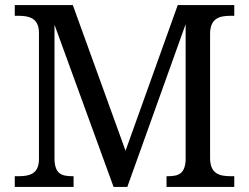

<svg xmlns="http://www.w3.org/2000/svg" viewBox="-20 -734 978 754"><path d="M38 0H269V-42H266C221 -42 194 -51 194 -114V-637L426 0H480L709 -639V-105C706 -50 680 -42 637 -42H634V0H900V-42H887C842 -42 805 -51 805 -114V-600C805 -663 842 -672 887 -672H900V-714H678L473 -142L266 -714H38V-672H51C95 -672 133 -663 133 -604V-109C133 -50 95 -42 51 -42H38Z"/></svg>

Font: Noto Serif Balinese
Style: Regular
Weight: 400
Designer: Monotype Design Team
Foundry: Monotype Imaging Inc.
Version: Version 2.005